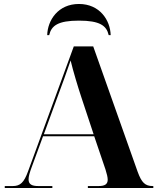

<svg xmlns="http://www.w3.org/2000/svg" viewBox="-20 -948 793 968"><path d="M218 -771H228C239 -819 273 -844 378 -844C483 -844 517 -819 528 -771H538C536 -846 483 -928 378 -928C273 -928 220 -846 218 -771ZM4 0H244V-10H173C140 -10 124 -19 124 -44C124 -59 130 -79 140 -106L197 -261H455L512 -93C519 -71 523 -54 523 -42C523 -19 508 -10 477 -10H423V0H753V-10H750C712 -10 694 -27 674 -82L450 -714H352L121 -83C101 -28 82 -10 45 -10H4ZM201 -271 272 -465C290 -513 320 -595 336 -643C348 -592 374 -506 390 -458L452 -271Z"/></svg>

Font: Noto Serif Display
Style: Bold
Weight: 700
Designer: Monotype Design Team
Foundry: Monotype Imaging Inc.
Version: Version 2.009